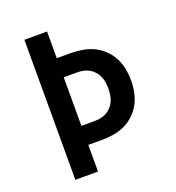

<svg xmlns="http://www.w3.org/2000/svg" viewBox="-133 -841 866 947"><g transform="rotate(-20 300.0 -367.5)"><path d="M101 0V-735H220V-595H291Q322 -595 353 -590Q384 -585 412 -572Q440 -559 463 -537Q486 -515 500.5 -487.5Q515 -460 521 -429.5Q527 -399 527 -368Q527 -336 521 -305.5Q515 -275 500.5 -247.5Q486 -220 463 -198Q440 -176 412 -163Q384 -150 353 -145Q322 -140 291 -140H220V0ZM291 -240Q307 -240 323.5 -243.5Q340 -247 354 -255Q368 -263 379 -275.5Q390 -288 396.5 -303Q403 -318 405.5 -334.5Q408 -351 408 -368Q408 -384 405.5 -400.5Q403 -417 396.5 -432Q390 -447 379 -459.5Q368 -472 354 -480Q340 -488 323.5 -491.5Q307 -495 291 -495H220V-240Z"/></g></svg>

Font: Iosevka Custom Extended
Style: Bold
Weight: 700
Width: 7
Monospace: yes
Designer: Belleve Invis
Foundry: Belleve Invis
Version: Version 11.2.4; ttfautohint (v1.8.4)